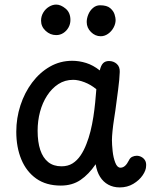

<svg xmlns="http://www.w3.org/2000/svg" viewBox="-20 -808 662 837"><path d="M51 -234Q51 -293 69 -348.5Q87 -404 120 -448Q153 -492 197.5 -517.5Q242 -543 295 -543Q325 -543 355.5 -533.5Q386 -524 415 -501Q420 -523 429.5 -532.5Q439 -542 455 -542Q475 -542 489 -529.5Q503 -517 502 -494Q501 -463 495 -417.5Q489 -372 483 -327Q481 -313 477 -287.5Q473 -262 470.5 -237Q468 -212 468 -197Q468 -178 471 -149.5Q474 -121 482.5 -99Q491 -77 505 -77Q516 -77 525 -85Q534 -93 542 -109Q547 -120 556.5 -124.5Q566 -129 576 -129Q587 -129 597 -123.5Q607 -118 612.5 -108.5Q618 -99 617 -85Q617 -66 602 -44Q587 -22 561 -6.5Q535 9 502 9Q474 9 452 -3Q430 -15 416 -37.5Q402 -60 397 -92Q367 -48 331 -23.5Q295 1 245 1Q181 1 138 -29.5Q95 -60 73 -113Q51 -166 51 -234ZM144 -238Q144 -189 155.5 -154.5Q167 -120 190 -101.5Q213 -83 248 -83Q276 -83 296 -95.5Q316 -108 331 -130Q346 -152 357 -181Q367 -206 374.5 -236Q382 -266 387 -298.5Q392 -331 395 -362Q398 -393 400 -419Q376 -439 348.5 -449.5Q321 -460 299 -460Q263 -460 234.5 -441.5Q206 -423 185.5 -391.5Q165 -360 154.5 -320.5Q144 -281 144 -238ZM225 -655Q199 -655 179 -673.5Q159 -692 159 -718Q159 -737 168.5 -753Q178 -769 193.5 -778.5Q209 -788 225 -788Q245 -788 266 -770.5Q287 -753 287 -721Q287 -703 278.5 -688Q270 -673 256 -664Q242 -655 225 -655ZM419 -650Q395 -650 376.5 -668.5Q358 -687 358 -712Q358 -728 365 -745Q372 -762 385.5 -773.5Q399 -785 416 -785Q446 -785 460.5 -772.5Q475 -760 479.5 -745Q484 -730 484 -721Q484 -704 475 -687.5Q466 -671 451 -660.5Q436 -650 419 -650Z"/></svg>

Font: Playpen Sans Deva
Style: Regular
Weight: 400
Designer: Pooja Saxena, Gunjan Panchal, Laura Meseguer, Veronika Burian, José Scaglione
Foundry: TypeTogether
Version: Version 2.000